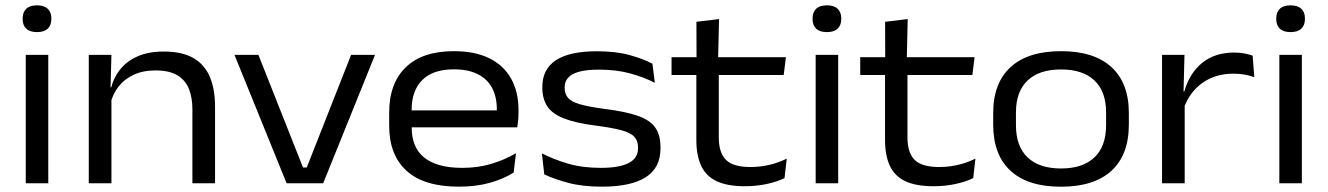

<svg xmlns="http://www.w3.org/2000/svg" viewBox="-20 -690 5000 723"><path d="M77 0V-483.4H161.8V0ZM119.4 -569.1Q92.1 -569.1 78.7 -582.2Q65.3 -595.2 65.3 -618.4V-620.6Q65.3 -643.8 78.7 -656.8Q92.1 -669.9 119.4 -669.9Q146.3 -669.9 159.9 -656.8Q173.4 -643.8 173.4 -620.6V-618.4Q173.4 -595.2 159.9 -582.2Q146.3 -569.1 119.4 -569.1Z M704.5 0V-278.9Q704.5 -322.5 691.3 -355.4Q678.1 -388.3 647.8 -406.5Q617.5 -424.8 565.5 -424.8Q518 -424.8 482.7 -408.1Q447.4 -391.5 425.6 -362.9Q403.8 -334.2 395.5 -298.5L381.5 -361.4H399.1Q407.9 -397.5 432.1 -428.1Q456.3 -458.8 497.1 -477.4Q538 -495.9 596.5 -495.9Q666.2 -495.9 708.5 -471.3Q750.7 -446.7 770.3 -400.2Q789.8 -353.6 789.8 -288.2V0ZM314.3 0V-483.4H399.6L396.1 -352.8L399.6 -345.3V0Z M1135.1 -59.3 1302.1 -483.4H1392.2L1197 0H1059.2L863 -483.4H953.1L1121 -59.3Z M1707.6 12.9Q1577 12.9 1511.3 -46.6Q1445.5 -106.1 1445.5 -216.6V-266.3Q1445.5 -376.1 1508 -436.7Q1570.4 -497.3 1689.3 -497.3Q1769.6 -497.3 1823.8 -470Q1877.9 -442.6 1905.2 -392.9Q1932.5 -343.2 1932.5 -276V-265.2Q1932.5 -251.5 1931.3 -237.3Q1930 -223 1927.9 -210.5H1848.8Q1850 -228 1850.4 -245.8Q1850.8 -263.5 1850.8 -278.9Q1850.8 -326.4 1832.6 -359.8Q1814.3 -393.2 1778.4 -411.1Q1742.4 -428.9 1689.3 -428.9Q1610.1 -428.9 1570 -388.6Q1530 -348.4 1530 -275.7V-248.7L1530.4 -239V-207.7Q1530.4 -173.9 1540.9 -146.6Q1551.4 -119.3 1574.3 -99.3Q1597.1 -79.4 1633.5 -68.7Q1669.9 -57.9 1721.1 -57.9Q1778.3 -57.9 1828.3 -72.5Q1878.2 -87 1923 -113L1914.2 -40.1Q1874.5 -15.3 1823 -1.2Q1771.5 12.9 1707.6 12.9ZM1487 -210.5V-274.3H1910.4V-210.5Z M2246.7 12.9Q2172.9 12.9 2119 -1.7Q2065.1 -16.3 2029.5 -33.4L2020.6 -112.3Q2064.3 -90 2118.6 -73.9Q2172.9 -57.9 2242.6 -57.9Q2311.9 -57.9 2347.3 -76.1Q2382.6 -94.3 2382.6 -131.8V-134.5Q2382.6 -159.8 2368.6 -174.9Q2354.6 -190.1 2320.2 -199.5Q2285.8 -208.9 2224.4 -216.9Q2147.4 -226.8 2103.5 -244.1Q2059.5 -261.3 2040.9 -289.7Q2022.2 -318.1 2022.2 -360.4V-362.9Q2022.2 -429.4 2073.4 -463.2Q2124.5 -497 2228.8 -497Q2299.1 -497 2351.4 -482.5Q2403.6 -468.1 2436.8 -450L2445.8 -378.1Q2405.8 -399 2353.5 -413.4Q2301.2 -427.8 2236.1 -427.8Q2188.7 -427.8 2160.2 -419.8Q2131.7 -411.8 2119 -397Q2106.3 -382.2 2106.3 -361.7V-360Q2106.3 -336.3 2118.9 -321.5Q2131.5 -306.8 2164.3 -297.3Q2197.1 -287.8 2257.6 -279.8Q2335.2 -270.1 2381.1 -254.1Q2427 -238.2 2447.1 -210.1Q2467.2 -182 2467.2 -135.4V-131.1Q2467.2 -58.1 2411.6 -22.6Q2356.1 12.9 2246.7 12.9Z M2785.4 11.3Q2718.6 11.3 2678.4 -7.8Q2638.3 -26.8 2620.3 -65.8Q2602.2 -104.8 2602.2 -163.2V-439.2H2686.7V-172.5Q2686.7 -115.3 2713.5 -88.2Q2740.4 -61.1 2805.4 -61.1Q2842.4 -61.1 2877.2 -69.2Q2912.1 -77.4 2942.6 -92.7L2934.2 -19.2Q2905.1 -5.2 2866.4 3.1Q2827.8 11.3 2785.4 11.3ZM2508.8 -407.7V-474.7H2939.5L2931.1 -407.7ZM2602.9 -466.7 2602.5 -608 2687.6 -618.2 2684.1 -466.7Z M3051.5 0V-483.4H3136.3V0ZM3093.9 -569.1Q3066.6 -569.1 3053.2 -582.2Q3039.8 -595.2 3039.8 -618.4V-620.6Q3039.8 -643.8 3053.2 -656.8Q3066.6 -669.9 3093.9 -669.9Q3120.8 -669.9 3134.4 -656.8Q3147.9 -643.8 3147.9 -620.6V-618.4Q3147.9 -595.2 3134.4 -582.2Q3120.8 -569.1 3093.9 -569.1Z M3495.9 11.3Q3429.1 11.3 3388.9 -7.8Q3348.8 -26.8 3330.8 -65.8Q3312.7 -104.8 3312.7 -163.2V-439.2H3397.2V-172.5Q3397.2 -115.3 3424 -88.2Q3450.9 -61.1 3515.9 -61.1Q3552.9 -61.1 3587.7 -69.2Q3622.6 -77.4 3653.1 -92.7L3644.7 -19.2Q3615.6 -5.2 3576.9 3.1Q3538.3 11.3 3495.9 11.3ZM3219.3 -407.7V-474.7H3650L3641.6 -407.7ZM3313.4 -466.7 3313 -608 3398.1 -618.2 3394.6 -466.7Z M3975.2 13.1Q3850.1 13.1 3785.1 -47.1Q3720 -107.2 3720 -220.9V-264.4Q3720 -377.1 3785.4 -437.2Q3850.8 -497.3 3975.2 -497.3Q4100.1 -497.3 4165.4 -437.2Q4230.8 -377.1 4230.8 -264.4V-220.9Q4230.8 -107.1 4165.4 -47Q4100.1 13.1 3975.2 13.1ZM3975.2 -55.6Q4057.5 -55.6 4101.3 -97.4Q4145.1 -139.1 4145.1 -218.5V-266.7Q4145.1 -345.2 4101.5 -386.8Q4058 -428.5 3975.2 -428.5Q3893.2 -428.5 3849.4 -386.8Q3805.7 -345.2 3805.7 -266.7V-218.5Q3805.7 -139.1 3849.4 -97.4Q3893.2 -55.6 3975.2 -55.6Z M4437.2 -281.3 4419.4 -344.3 4439.5 -345.5Q4458.7 -413.6 4506.5 -452.9Q4554.2 -492.1 4627.8 -492.1Q4650.5 -492.1 4667.5 -488.5Q4684.5 -484.9 4697 -480.3L4703.2 -399.4Q4687.3 -405.4 4667.2 -409Q4647.1 -412.6 4623.9 -412.6Q4558.5 -412.6 4509.5 -379Q4460.5 -345.4 4437.2 -281.3ZM4355.8 0V-483.4H4440.3L4436.4 -327.9L4441.1 -322.8V0Z M4797.5 0V-483.4H4882.3V0ZM4839.9 -569.1Q4812.6 -569.1 4799.2 -582.2Q4785.8 -595.2 4785.8 -618.4V-620.6Q4785.8 -643.8 4799.2 -656.8Q4812.6 -669.9 4839.9 -669.9Q4866.8 -669.9 4880.4 -656.8Q4893.9 -643.8 4893.9 -620.6V-618.4Q4893.9 -595.2 4880.4 -582.2Q4866.8 -569.1 4839.9 -569.1Z"/></svg>

Font: Anek Gurmukhi Medium SemiExpanded
Style: Regular
Weight: 500
Width: 6
Version: Version 1.003